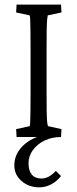

<svg xmlns="http://www.w3.org/2000/svg" viewBox="-20 -593 334 831"><path d="M181.6 -188.5Q181.6 -140.6 182.1 -110.4Q182.6 -80.1 184.1 -65.4Q185.5 -50.8 188.5 -46.9L246.1 -34.2L244.1 0Q205.1 0 173.3 15.1Q141.6 30.3 122.6 56.2Q103.5 82 103.5 114.3Q103.5 145.5 117.7 162.6Q131.8 179.7 160.2 179.7Q191.4 179.7 221.7 146.5L244.1 168.9Q225.6 192.4 201.2 205.1Q176.8 217.8 150.4 217.8Q104.5 217.8 73.2 190.4Q42 163.1 42 123Q42 74.2 79.6 37.6Q117.2 1 177.7 -9.8L184.6 0H51.8L49.8 -34.2L108.4 -46.9Q110.4 -51.8 110.8 -68.4Q111.3 -85 111.8 -115.2Q112.3 -145.5 112.3 -188.5V-383.8Q112.3 -427.7 111.8 -458Q111.3 -488.3 110.8 -505.4Q110.4 -522.5 108.4 -526.4L49.8 -539.1L51.8 -573.2H244.1L246.1 -539.1L186.5 -526.4Q185.5 -523.4 184.1 -508.3Q182.6 -493.2 182.1 -463.4Q181.6 -433.6 181.6 -383.8Z"/></svg>

Font: Crimson Pro Light
Style: Regular
Weight: 300
Designer: Jacques Le Bailly
Foundry: Baron von Fonthausen
Version: Version 1.003